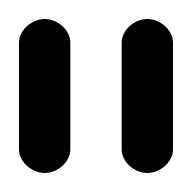

<svg xmlns="http://www.w3.org/2000/svg" viewBox="-20 -101 202 202"><path d="M162 -56C162 -70 148 -81 135 -81C122 -81 108 -70 108 -56V56C108 70 122 81 135 81C148 81 162 70 162 56ZM54 -56C54 -70 40 -81 27 -81C14 -81 0 -70 0 -56V56C0 70 14 81 27 81C40 81 54 70 54 56Z"/></svg>

Font: Ekmelos
Style: Regular
Weight: 500
Designer: Thomas Richter (thomas-richter@aon.at)
Version: Version 2.58